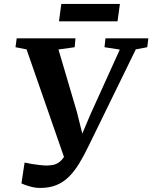

<svg xmlns="http://www.w3.org/2000/svg" viewBox="-20 -937 771 972"><path d="M183 14.5Q158 14.5 131 6.8Q104 -1 88.5 -8.5L104.5 -114Q122.5 -110 142 -106.8Q161.5 -103.5 179.8 -101.5Q198 -99.5 211 -99Q229 -99 245.2 -101.5Q261.5 -104 276.5 -113.8Q291.5 -123.5 305.2 -144Q319 -164.5 332 -201L314.5 -112L114.5 -687L58.5 -698L64.5 -743H362L358 -698L276 -686.5L369.5 -369.5L411 -203L371.5 -201L436.5 -355L586.5 -686L509 -698L514 -743H731L725.5 -698L667.5 -687L430.5 -202Q405 -148.5 380 -108Q355 -67.5 326.8 -40.2Q298.5 -13 263.5 0.8Q228.5 14.5 183 14.5ZM290.5 -917H587L575 -829H278.5Z"/></svg>

Font: Merriweather 36pt
Style: Bold Italic
Weight: 700
Italic angle: -7.8°
Version: Version 2.101